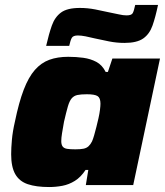

<svg xmlns="http://www.w3.org/2000/svg" viewBox="-20 -746 665 774"><path d="M178 8Q126 8 92 -3.5Q58 -15 41.5 -44Q25 -73 25 -124Q25 -149 28 -182.5Q31 -216 40 -255Q56 -333 75.5 -384Q95 -435 120.5 -464Q146 -493 179 -505Q212 -517 255 -517Q287 -517 316 -513Q345 -509 368.5 -496.5Q392 -484 406 -456H415L433 -510H625L517 0H326L336 -61H325Q306 -32 282 -17Q258 -2 231.5 3Q205 8 178 8ZM284 -144Q304 -144 316.5 -146.5Q329 -149 337 -156.5Q345 -164 351 -176Q355 -185 359.5 -200.5Q364 -216 368.5 -234Q373 -252 377 -269.5Q381 -287 383 -303Q385 -319 385 -328Q385 -351 373.5 -358.5Q362 -366 330 -366Q306 -366 292 -363Q278 -360 269 -349.5Q260 -339 253.5 -316.5Q247 -294 238 -255Q233 -227 230 -208.5Q227 -190 227 -177Q227 -163 232.5 -155.5Q238 -148 250.5 -146Q263 -144 284 -144ZM166 -561Q177 -609 189 -643Q201 -677 226 -695.5Q251 -714 302 -714Q333 -714 364 -708Q395 -702 421 -696Q442 -692 459.5 -688Q477 -684 490 -684Q510 -684 515 -693Q520 -702 525 -726H617Q607 -678 595 -643.5Q583 -609 557.5 -591Q532 -573 482 -573Q450 -573 420 -579Q390 -585 363 -591Q343 -596 325 -599.5Q307 -603 294 -603Q275 -603 269.5 -593.5Q264 -584 259 -561Z"/></svg>

Font: Saira SemiExpanded ExtraBold
Style: Italic
Weight: 800
Width: 6
Italic angle: -12°
Designer: Hector Gatti with collaboration of the Omnibus-Type team
Foundry: Omnibus-Type
Version: Version 1.101